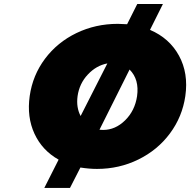

<svg xmlns="http://www.w3.org/2000/svg" viewBox="-20 -826 941 950"><path d="M127 -351.1Q141.6 -453.6 202.6 -535.2Q263.7 -616.7 358.2 -662.4Q452.6 -708 563 -708Q578.6 -708 608.9 -706.1L659.2 -806.2H786.1L722.2 -678.2Q818.4 -637.2 865.7 -550.3Q913.1 -463.4 897 -351.1Q882.3 -248.5 821 -166Q759.8 -83.5 664.8 -36.9Q569.8 9.8 460 9.8Q421.4 9.8 377.9 2.9L326.2 104H199.2L270 -36.1Q189 -81.5 150.6 -164.3Q112.3 -247.1 127 -351.1ZM363.8 -350.1Q356.4 -294.4 378.9 -252L511.2 -512.2Q456.5 -502 414.6 -457.3Q372.6 -412.6 363.8 -350.1ZM472.2 -184.1Q478 -183.1 490.2 -183.1Q550.8 -183.1 599.1 -230.7Q647.5 -278.3 658.2 -350.1Q669.9 -433.1 621.1 -481.9Z"/></svg>

Font: Trueno Black
Style: Italic
Weight: 900
Designer: Julieta Ulanovsky
Foundry: Julieta Ulanovsky
Version: Version 3.001b | FøM Fix